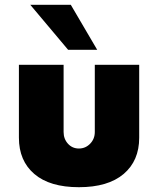

<svg xmlns="http://www.w3.org/2000/svg" viewBox="-20 -770 660 800"><path d="M385 -562.5H263.8L106.2 -750H275ZM58.8 -196.2V-500H245V-220Q245 -191.2 263.1 -171.2Q281.2 -151.2 308.8 -151.2Q336.2 -151.2 355.6 -171.2Q375 -191.2 375 -220V-500H560V-196.2Q560 -100 495 -45Q430 10 308.8 10Q187.5 10 123.1 -45Q58.8 -100 58.8 -196.2Z"/></svg>

Font: Now Alt Black
Style: Regular
Weight: 900
Designer: Alfredo Marco Pradil
Foundry: Alfredo Marco Pradil
Version: Version 1.002;PS 001.002;hotconv 1.0.88;makeotf.lib2.5.64775